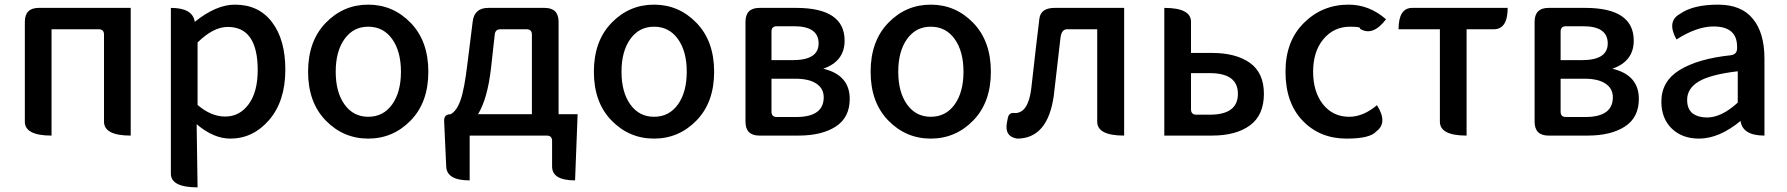

<svg xmlns="http://www.w3.org/2000/svg" viewBox="-20 -584 7696 827"><path d="M202 0Q87 0 87 -60V-490Q87 -550 147 -550H543V0Q428 0 428 -60V-435Q428 -458 405 -458H202V0Z M831 223Q716 223 716 164V-550Q810 -550 819 -490Q911 -564 992 -564Q1095 -564 1152 -488Q1209 -413 1209 -284Q1209 -148 1139 -67Q1070 13 972 13Q900 13 827 -49L831 223ZM950 -82Q1012 -82 1051 -135Q1090 -188 1090 -282Q1090 -468 961 -468Q899 -468 831 -401V-132Q889 -82 950 -82Z M1749 -65Q1673 13 1566 13Q1459 13 1383 -65Q1307 -143 1307 -275Q1307 -407 1383 -485.5Q1459 -564 1566 -564Q1673 -564 1749 -485.5Q1825 -407 1825 -275Q1825 -143 1749 -65ZM1566 -81Q1631 -81 1669 -134Q1707 -187 1707 -275Q1707 -363 1669 -416Q1631 -469 1566 -469Q1502 -469 1464 -416Q1426 -363 1426 -275Q1426 -187 1464 -134Q1502 -81 1566 -81Z M2095 -291Q2080 -159 2039 -92H2271V-435Q2271 -458 2248 -458H2136Q2113 -458 2111 -435ZM2003 0V193Q1904 193 1902 133L1893 -63Q1892 -92 1921 -92Q1947 -106 1963 -151Q1980 -196 1994 -315L2016 -491Q2023 -550 2083 -550H2326Q2386 -550 2386 -490V-92H2468L2457 193Q2358 193 2358 133V23Q2358 0 2335 0Z M2980 -65Q2904 13 2797 13Q2690 13 2614 -65Q2538 -143 2538 -275Q2538 -407 2614 -485.5Q2690 -564 2797 -564Q2904 -564 2980 -485.5Q3056 -407 3056 -275Q3056 -143 2980 -65ZM2797 -81Q2862 -81 2900 -134Q2938 -187 2938 -275Q2938 -363 2900 -416Q2862 -469 2797 -469Q2733 -469 2695 -416Q2657 -363 2657 -275Q2657 -187 2695 -134Q2733 -81 2797 -81Z M3251 0Q3191 0 3191 -60V-490Q3191 -550 3251 -550H3409Q3618 -550 3618 -409Q3618 -320 3526 -288Q3640 -261 3640 -158Q3640 -78 3580 -39Q3520 0 3419 0ZM3303 -325H3395Q3506 -325 3506 -397Q3506 -471 3400 -471H3326Q3303 -471 3303 -448ZM3303 -103Q3303 -80 3326 -80H3409Q3528 -80 3528 -165Q3528 -203 3496 -224Q3465 -245 3405 -245H3303Z M4172 -65Q4096 13 3989 13Q3882 13 3806 -65Q3730 -143 3730 -275Q3730 -407 3806 -485.5Q3882 -564 3989 -564Q4096 -564 4172 -485.5Q4248 -407 4248 -275Q4248 -143 4172 -65ZM3989 -81Q4054 -81 4092 -134Q4130 -187 4130 -275Q4130 -363 4092 -416Q4054 -469 3989 -469Q3925 -469 3887 -416Q3849 -363 3849 -275Q3849 -187 3887 -134Q3925 -81 3989 -81Z M4361 13Q4306 4 4317 -55L4321 -76Q4326 -101 4352 -97Q4409 -97 4422 -203Q4429 -263 4442 -379Q4456 -496 4457 -504Q4463 -550 4523 -550H4822V0Q4706 0 4706 -60V-458H4576Q4553 -458 4548 -423Q4527 -239 4519 -172Q4493 13 4361 13Z M4995 0V-550Q5110 -550 5110 -490V-356H5200Q5304 -356 5364 -313Q5424 -270 5424 -180Q5424 -88 5364 -44Q5304 0 5200 0ZM5110 -113Q5110 -90 5133 -90H5191Q5312 -90 5312 -180Q5312 -269 5191 -269H5110Z M5780 13Q5665 13 5591 -64Q5517 -141 5517 -275Q5517 -407 5596 -485Q5675 -564 5789 -564Q5878 -564 5950 -501Q5893 -426 5838 -460Q5845 -469 5795 -469Q5725 -469 5680 -415Q5636 -362 5636 -275Q5636 -188 5679 -134Q5722 -81 5791 -81Q5852 -81 5911 -131Q5959 -55 5908 -18Q5882 13 5780 13Z M6297 0Q6182 0 6182 -60V-458H6004Q6004 -550 6063 -550H6474Q6474 -458 6414 -458H6297V0Z M6650 0Q6590 0 6590 -60V-490Q6590 -550 6650 -550H6808Q7017 -550 7017 -409Q7017 -320 6925 -288Q7039 -261 7039 -158Q7039 -78 6979 -39Q6919 0 6818 0ZM6702 -325H6794Q6905 -325 6905 -397Q6905 -471 6799 -471H6725Q6702 -471 6702 -448ZM6702 -103Q6702 -80 6725 -80H6808Q6927 -80 6927 -165Q6927 -203 6895 -224Q6864 -245 6804 -245H6702Z M7298 13Q7226 13 7181 -30Q7136 -74 7136 -146Q7136 -234 7214 -282Q7293 -331 7435 -346Q7465 -350 7462 -382Q7463 -470 7360 -470Q7289 -470 7201 -414Q7158 -492 7216 -524Q7272 -564 7380 -564Q7481 -564 7530 -503Q7580 -443 7580 -331V0Q7486 0 7477 -63Q7385 13 7298 13ZM7333 -78Q7395 -78 7465 -142V-277Q7347 -263 7297 -233Q7247 -203 7247 -154Q7247 -115 7270 -96Q7294 -78 7333 -78Z"/></svg>

Font: Swei Half Moon CJK SC
Style: Medium
Weight: 500
Version: Version 2.071